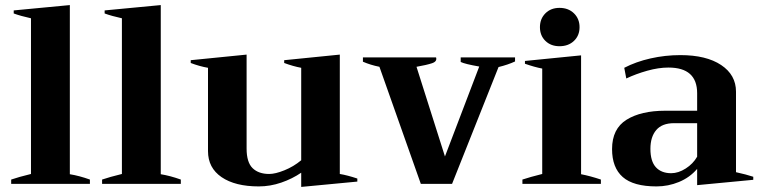

<svg xmlns="http://www.w3.org/2000/svg" viewBox="-20 -724 2994 756"><path d="M24 -17Q53 -27 102 -39V-652Q61 -661 34 -671V-683L255 -704V-38Q292 -32 334 -17V0H24Z M382 -17Q411 -27 460 -39V-652Q419 -661 392 -671V-683L613 -704V-38Q650 -32 692 -17V0H382Z M1387 -21V-9L1166 12V-44Q1131 -20 1087.5 -5Q1044 10 999 10Q906 10 852.5 -26.5Q799 -63 799 -129V-457Q765 -463 731 -476V-487L951 -509V-139Q951 -85 974.5 -62Q998 -39 1040 -39Q1064 -39 1100 -53.5Q1136 -68 1166 -93V-457Q1134 -463 1099 -476V-487L1318 -509V-39Q1348 -34 1387 -21Z M1474 -461Q1439 -468 1409 -481V-498H1697Q1702 -482 1681 -475Q1660 -468 1620 -461L1732 -108L1867 -462Q1810 -472 1794 -480V-498H2008V-482Q1980 -469 1943 -460L1760 0H1637Z M2106 -617Q2106 -650 2127.5 -671.5Q2149 -693 2183 -693Q2218 -693 2240 -671.5Q2262 -650 2262 -617Q2262 -584 2240 -563Q2218 -542 2183 -542Q2149 -542 2127.5 -563Q2106 -584 2106 -617ZM2037 -17Q2067 -27 2115 -39V-454Q2084 -460 2047 -473V-484L2268 -506V-38Q2304 -31 2346 -17V0H2037Z M2390 -137Q2390 -217 2447 -252.5Q2504 -288 2599 -288H2725V-357Q2725 -458 2612 -458Q2573 -458 2528.5 -445.5Q2484 -433 2446 -415L2438 -457Q2484 -481 2541.5 -494Q2599 -507 2659 -507Q2761 -507 2819.5 -468Q2878 -429 2878 -363V-46Q2919 -37 2946 -28V-16L2725 5V-59Q2696 -25 2653.5 -7.5Q2611 10 2565 10Q2474 10 2432 -27Q2390 -64 2390 -137ZM2725 -107V-239H2634Q2587 -239 2564 -212Q2541 -185 2541 -138Q2541 -89 2562.5 -65.5Q2584 -42 2623 -42Q2651 -42 2680 -60.5Q2709 -79 2725 -107Z"/></svg>

Font: Trirong Bold
Style: Regular
Weight: 700
Designer: Katatrad Team
Foundry: CadsonDemak
Version: Version 1.000